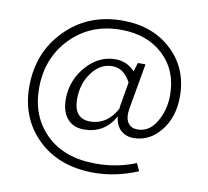

<svg xmlns="http://www.w3.org/2000/svg" viewBox="-84 -696 1046 967"><g transform="rotate(10 439.0 -213.0)"><path d="M618 -406 577 -173Q569 -126 585 -101Q601 -76 635 -76Q695 -76 731 -137.5Q767 -199 767 -274Q767 -401 684 -478.5Q601 -556 467 -556Q312 -556 211.5 -453Q111 -350 111 -195Q111 -51 203.5 39.5Q296 130 458 130Q568 130 662 91L680 130Q567 177 456 177Q278 177 169.5 72.5Q61 -32 61 -195Q61 -369 176 -486Q291 -603 467 -603Q621 -603 719 -511.5Q817 -420 817 -276Q817 -170 760.5 -100Q704 -30 622 -30Q584 -30 557.5 -53.5Q531 -77 526 -123Q473 -29 369 -29Q314 -29 283.5 -65Q253 -101 253 -163Q253 -260 316.5 -332.5Q380 -405 465 -405Q524 -405 565 -361L579 -406ZM393 -74Q478 -74 527 -162Q527 -167 529 -179L550 -301Q515 -368 456 -368Q395 -368 352 -311Q309 -254 309 -175Q309 -74 393 -74Z"/></g></svg>

Font: EauTest Semilight
Style: Italic
Weight: 300
Italic angle: -12°
Designer: Christian Thalmann (Catharsis Fonts)
Version: Version 0.001;PS 000.001;hotconv 1.0.88;makeotf.lib2.5.64775